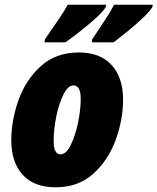

<svg xmlns="http://www.w3.org/2000/svg" viewBox="-20 -786 669 816"><path d="M463 -606Q488 -625 523 -653.5Q558 -682 588 -710.5Q618 -739 628 -757L629 -766H465Q452 -740 425.5 -700Q399 -660 372 -619L370 -606ZM258 -606Q286 -626 322.5 -654.5Q359 -683 389.5 -711Q420 -739 430 -757L431 -766H268Q254 -740 227 -700.5Q200 -661 171 -619L169 -606ZM503 -363Q503 -457 454 -510Q405 -563 316 -563Q217 -563 153 -504.5Q89 -446 58.5 -360Q28 -274 28 -190Q28 -96 76.5 -43Q125 10 216 10Q313 10 376.5 -47.5Q440 -105 471.5 -191Q503 -277 503 -363ZM208 -187Q208 -235 219 -290Q230 -345 249.5 -384Q269 -423 292 -423Q323 -423 323 -366Q323 -319 311.5 -264Q300 -209 280.5 -169.5Q261 -130 237 -130Q208 -130 208 -187Z"/></svg>

Font: Noto Sans Display SemiCondensed Black
Style: Italic
Weight: 900
Width: 4
Designer: Monotype Design team
Foundry: Monotype Imaging Inc.
Version: 1.000